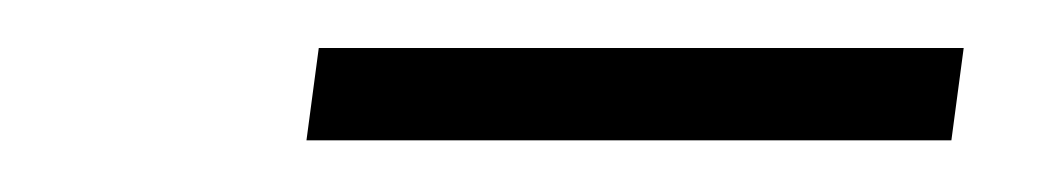

<svg xmlns="http://www.w3.org/2000/svg" viewBox="-20 -662 424 78"><path d="M109.5 -642.5H371.5L366.5 -605H104.5Z"/></svg>

Font: HK Grotesk Light
Style: Italic
Weight: 300
Italic angle: -16°
Designer: Alfredo Marco Pradil
Foundry: Hanken Design Co.
Version: Version 3.001